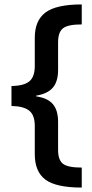

<svg xmlns="http://www.w3.org/2000/svg" viewBox="-20 -695 413 865"><path d="M348.3 150Q232.5 150 184.6 114.2Q136.7 78.3 136.7 0V-127.5Q136.7 -176.7 111.3 -196.7Q85.8 -216.7 31.7 -217.5V-307.5Q88.3 -308.3 112.5 -328.8Q136.7 -349.2 136.7 -397.5V-525Q136.7 -602.5 185 -638.8Q233.3 -675 348.3 -675V-585Q285.8 -585 263.8 -567.5Q241.7 -550 241.7 -505V-380Q241.7 -327.5 217.9 -300Q194.2 -272.5 143.3 -264.2V-260.8Q195 -253.3 218.3 -225.8Q241.7 -198.3 241.7 -145.8V-19.2Q241.7 25.8 263.8 42.9Q285.8 60 348.3 60Z"/></svg>

Font: Funnel Sans Medium
Style: Regular
Weight: 500
Version: Version 1.000; Beta; Release 5; Build 24; ttfautohint (v1.8.